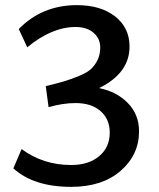

<svg xmlns="http://www.w3.org/2000/svg" viewBox="-20 -710 618 747"><path d="M367 -368V-367Q435 -353 478 -308.5Q521 -264 521 -199Q521 -108 449.5 -45.5Q378 17 257 17Q111 17 32 -55L64 -130Q148 -68 257 -68Q325 -68 366 -102.5Q407 -137 407 -194Q407 -246 371.5 -277.5Q336 -309 274 -309Q224 -309 169 -293L158 -375Q204 -386 230.5 -394Q257 -402 287.5 -414.5Q318 -427 333.5 -441Q349 -455 359.5 -476.5Q370 -498 370 -525Q370 -560 344 -582.5Q318 -605 274 -605Q182 -605 86 -526L53 -597Q144 -690 279 -690Q372 -690 428 -646Q484 -602 484 -529Q484 -426 367 -368Z"/></svg>

Font: Martel Sans DemiBold
Style: Regular
Weight: 600
Designer: Dan Reynolds and Mathieu Réguer
Foundry: Dan Reynolds and Mathieu Réguer
Version: Version 1.001;PS 001.001;hotconv 1.0.70;makeotf.lib2.5.58329